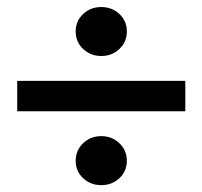

<svg xmlns="http://www.w3.org/2000/svg" viewBox="-20 -600 584 554"><path d="M272.2 -65.8Q241.3 -65.8 219.9 -85.8Q198.4 -105.7 198.4 -136.2Q198.4 -166.2 219.9 -186.7Q241.3 -207.2 272.2 -207.2Q303.1 -207.2 324.5 -186.7Q346 -166.2 346 -136.2Q346 -105.7 324.5 -85.8Q303.1 -65.8 272.2 -65.8ZM272.2 -438.4Q241.3 -438.4 219.9 -458.7Q198.4 -479 198.4 -509.4Q198.4 -539.4 219.9 -559.6Q241.3 -579.7 272.2 -579.7Q303.1 -579.7 324.5 -559.6Q346 -539.4 346 -509.4Q346 -479 324.5 -458.7Q303.1 -438.4 272.2 -438.4ZM514.7 -278.9H29.7V-366.7H514.7Z"/></svg>

Font: Adobe Variable Font Prototype
Style: Regular
Weight: 389
Designer: Frank Grießhammer
Foundry: Adobe
Version: Version 1.004;hotconv 1.0.113;makeotfexe 2.5.65598